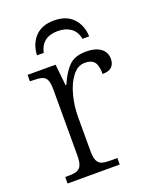

<svg xmlns="http://www.w3.org/2000/svg" viewBox="-137 -810 716 889"><g transform="rotate(-20 220.5 -365.5)"><path d="M40 -32H52Q81 -32 96.5 -37Q112 -42 119.5 -58Q127 -74 127 -107V-433Q127 -465 119.5 -480Q112 -495 95.5 -499.5Q79 -504 47 -504H38V-536H176L187 -431H191Q214 -486 243.5 -515.5Q273 -545 329 -545Q375 -545 400.5 -526Q426 -507 426 -474Q426 -449 411.5 -435Q397 -421 366 -421Q366 -463 352 -480.5Q338 -498 306 -498Q270 -498 244 -464Q218 -430 204.5 -378Q191 -326 191 -274V-104Q191 -72 199 -56.5Q207 -41 222 -36.5Q237 -32 266 -32H297V0H40ZM238 -731Q299 -731 332 -696Q365 -661 367 -606H334Q327 -643 301.5 -661Q276 -679 238 -679Q159 -679 143 -606H110Q112 -661 145 -696Q178 -731 238 -731Z"/></g></svg>

Font: Noto Serif Light
Style: Regular
Weight: 300
Designer: Monotype Design Team
Foundry: Monotype Imaging Inc.
Version: Version 1.001